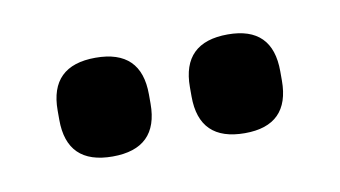

<svg xmlns="http://www.w3.org/2000/svg" viewBox="-30 -727 359 203"><g transform="rotate(-10 149.5 -626.0)"><path d="M79 -573Q30 -573 30 -621V-631Q30 -679 79 -679Q128 -679 128 -631V-621Q128 -573 79 -573ZM221 -573Q172 -573 172 -621V-631Q172 -679 221 -679Q269 -679 269 -631V-621Q269 -573 221 -573Z"/></g></svg>

Font: Sofia Sans Condensed Medium
Style: Regular
Weight: 500
Designer: Botio Nikoltchev, Ani Petrova
Foundry: lettersoup
Version: Version 4.101; ttfautohint (v1.8.4.7-5d5b)